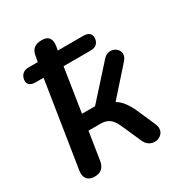

<svg xmlns="http://www.w3.org/2000/svg" viewBox="-171 -830 894 956"><g transform="rotate(-30 276.5 -352.5)"><path d="M97 8C132 8 153 -10 159 -46L184 -206H252C292 -206 316 -192 337 -145L389 -28C419 37 521 5 489 -67L442 -174C422 -217 400 -246 372 -262L510 -417C557 -470 480 -525 436 -476L273 -295H198L237 -546H392C421 -546 439 -560 442 -588C444 -614 428 -628 398 -628H251L255 -649C262 -694 244 -713 208 -713C170 -713 147 -699 141 -656L136 -628H83C55 -628 37 -613 33 -585C30 -560 46 -546 76 -546H122L45 -56C39 -15 59 8 97 8Z"/></g></svg>

Font: SN Pro Semibold
Style: Italic
Weight: 600
Italic angle: -9°
Designer: Tobias Whetton
Foundry: Supernotes
Version: Version 1.001;Glyphs 3.2 (3249)